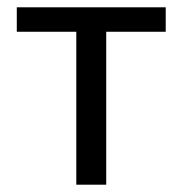

<svg xmlns="http://www.w3.org/2000/svg" viewBox="-20 -506 500 526"><path d="M189 0V-419H26V-486H434V-419H271V0Z"/></svg>

Font: Giro Regular
Style: Regular
Weight: 400
Designer: Paul D. Hunt
Foundry: Adobe Systems Incorporated
Version: Version 1.000;PS 1.0;hotconv 1.0.88;makeotf.lib2.5.647800